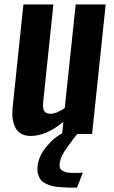

<svg xmlns="http://www.w3.org/2000/svg" viewBox="-20 -598 509 857"><path d="M323.7 239.3Q311.5 239.3 301.5 239.3Q291.5 239.3 283.2 239.3Q267.1 238.8 245.8 237.1Q224.6 235.4 210.9 231.7Q197.3 228 183.1 220.9Q168.9 213.9 161.6 204.1Q153.8 193.4 149.9 178.7Q147 168.5 147 156.7Q147 150.9 147.5 144.5Q151.9 99.6 187.5 56.2Q223.1 12.7 264.6 -5.9H329.1Q325.7 -0.5 300 32.2Q274.4 64.9 261.2 88.6Q248 112.3 246.1 134.3Q245.1 144.5 248 152.1Q251 159.7 258.3 163.8Q265.6 168 273.4 170.4Q281.2 172.9 292.7 173.3Q304.2 173.8 312.5 173.8Q320.8 173.8 332.8 173.3Q344.7 172.9 349.6 172.9ZM116.7 8.8Q91.3 8.8 73.5 -1.7Q55.7 -12.2 47.4 -30.8Q39.1 -49.8 36.1 -70.3Q34.7 -81.1 35.2 -92.8Q35.2 -103.5 36.1 -115.2L84.5 -578.1H218.3L172.9 -144Q171.9 -136.2 171.9 -129.4Q171.9 -113.3 176.8 -103.5Q183.6 -90.3 205.6 -90.3Q206.5 -90.3 207 -90.3Q231.9 -90.3 269 -115.7L317.9 -578.1H451.7L391.1 0H257.3L262.7 -54.2Q187 8.8 116.7 8.8Z"/></svg>

Font: Oswald
Style: Medium
Weight: 500
Designer: Vernon Adams
Foundry: Vernon Adams
Version: 3.0; ttfautohint (v0.94.23-7a4d-dirty) -l 8 -r 50 -G 150 -x 